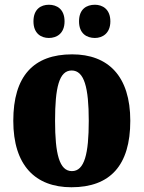

<svg xmlns="http://www.w3.org/2000/svg" viewBox="-20 -779 605 809"><path d="M380 -619C411 -619 445 -638 445 -689C445 -741 411 -759 380 -759C345 -759 313 -741 313 -689C313 -638 345 -619 380 -619ZM186 -619C219 -619 252 -638 252 -689C252 -741 219 -759 186 -759C153 -759 121 -741 121 -689C121 -638 153 -619 186 -619ZM281 10C444 10 529 -82 529 -270C529 -458 436 -550 284 -550C121 -550 36 -458 36 -270C36 -82 129 10 281 10ZM283 -58C230 -58 212 -131 212 -270C212 -410 229 -482 282 -482C335 -482 354 -410 354 -270C354 -131 336 -58 283 -58Z"/></svg>

Font: Noto Serif Ethiopic Condensed Black
Style: Regular
Weight: 900
Width: 3
Designer: Monotype Design Team
Foundry: Monotype Imaging Inc.
Version: Version 2.102